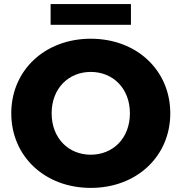

<svg xmlns="http://www.w3.org/2000/svg" viewBox="-20 -903 886 937"><path d="M423 14C647 14 811 -140 811 -350C811 -560 647 -714 423 -714C199 -714 35 -560 35 -350C35 -140 199 14 423 14ZM423 -148C315 -148 232 -228 232 -350C232 -472 315 -552 423 -552C531 -552 614 -472 614 -350C614 -228 531 -148 423 -148ZM619 -782V-883H227V-782Z"/></svg>

Font: Montserrat-Alt1 ExtBd
Style: Regular
Weight: 800
Designer: Differentunic
Foundry: Differentunic
Version: Version 7.222